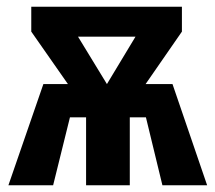

<svg xmlns="http://www.w3.org/2000/svg" viewBox="-20 -551 640 571"><path d="M596 0H463L414 -202H366V0H236V-202H188L138 0H5L109 -301H182L73 -457V-531H521V-457L413 -301H493ZM298 -301 383 -442H212Z"/></svg>

Font: Fira Mono
Style: Bold
Weight: 700
Monospace: yes
Designer: Carrois Corporate & Edenspiekermann AG
Foundry: Carrois Corporate GbR & Edenspiekermann AG
Version: Version 3.206